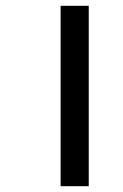

<svg xmlns="http://www.w3.org/2000/svg" viewBox="-20 -642 425 662"><path d="M189 -622H286V0H189Z"/></svg>

Font: Noto Sans Devanagari Medium
Style: Regular
Weight: 500
Version: Version 2.003